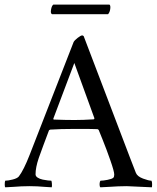

<svg xmlns="http://www.w3.org/2000/svg" viewBox="-34 -799 671 822"><path d="M428.7 -738.3Q428.7 -738.3 188.5 -738.3Q181.6 -741.7 184.6 -758.1Q187.5 -774.4 194.3 -779.3H434.6Q439.9 -775.9 438 -761Q436 -746.1 428.7 -738.3ZM92.8 -135.7Q221.7 -467.3 281.2 -619.1Q285.2 -626.5 298.6 -637Q312 -647.5 318.4 -647.5Q319.8 -647.5 321.5 -646.2Q323.2 -645 324.2 -644.5L522.9 -123Q547.4 -60.1 547.9 -58.6Q554.2 -43.5 578.4 -34.4Q602.5 -25.4 614.3 -25.4Q617.2 -21 617.2 -11Q617.2 -1 616.2 2.9Q518.6 -2 508.8 -2Q488.8 -2 471.4 -1.2Q454.1 -0.5 432.6 1Q411.1 2.4 395.5 2.9Q392.1 -1 392.3 -11.2Q392.6 -21.5 396.5 -25.4Q407.7 -25.4 426.5 -29.1Q445.3 -32.7 451.2 -38.1Q455.1 -42 455.1 -51.8Q455.1 -64.9 438.5 -112.5Q421.9 -160.2 405.3 -201.2L388.7 -242.2Q385.7 -246.1 382.8 -246.1Q370.1 -247.1 286.1 -247.1Q224.6 -247.1 180.7 -244.1L175.8 -241.2Q148.4 -168.9 131.8 -122.1Q118.2 -82 118.2 -52.7Q118.2 -44.4 127.2 -38.6Q136.2 -32.7 149.2 -30Q162.1 -27.3 171.4 -26.4Q180.7 -25.4 185.5 -25.4Q187.5 -23.4 188.2 -12.5Q189 -1.5 187.5 2.9Q173.3 2.4 156.7 1Q140.1 -0.5 126 -1.2Q111.8 -2 92.8 -2Q72.8 -2 57.4 -1.2Q42 -0.5 23.4 1Q4.9 2.4 -11.7 2.9Q-13.7 1 -13.7 -9.8Q-13.7 -20.5 -11.7 -25.4Q0.5 -25.4 20.5 -30.5Q40.5 -35.6 46.9 -43.9Q67.4 -70.8 92.8 -135.7ZM284.2 -529.3 194.3 -291Q194.3 -287.1 196.3 -287.1Q247.1 -285.2 285.2 -285.2Q321.8 -285.2 367.2 -288.1Q368.2 -288.1 369.1 -289.1Q370.1 -291 370.1 -292V-293Z"/></svg>

Font: Amiri
Style: Regular
Weight: 400
Designer: Khaled Hosny
Version: Version 000.108